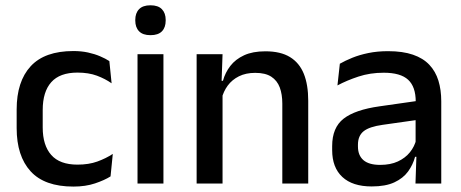

<svg xmlns="http://www.w3.org/2000/svg" viewBox="-20 -694 1742 726"><path d="M257.5 11.5Q148.5 11.5 95.8 -46.2Q43 -104 43 -209.5V-280Q43 -386 96 -443.5Q149 -501 257.5 -501Q287.5 -501 312.8 -495.5Q338 -490 358.5 -481.2Q379 -472.5 393.5 -463L402 -379Q378 -396 346.5 -407.8Q315 -419.5 273 -419.5Q206 -419.5 173.8 -383.2Q141.5 -347 141.5 -278V-212Q141.5 -144.5 173.8 -108Q206 -71.5 273 -71.5Q315.5 -71.5 348 -83.2Q380.5 -95 406.5 -112L398 -27Q375 -12.5 339.2 -0.5Q303.5 11.5 257.5 11.5Z M500 0V-489H598V0ZM549 -561Q520 -561 505.8 -575.8Q491.5 -590.5 491.5 -616.5V-618.5Q491.5 -644.5 505.8 -659.2Q520 -674 549 -674Q578 -674 592.2 -659.2Q606.5 -644.5 606.5 -618.5V-616.5Q606.5 -590 592.2 -575.5Q578 -561 549 -561Z M1047.5 0V-302Q1047.5 -337.5 1037.8 -363.5Q1028 -389.5 1005.8 -404Q983.5 -418.5 945 -418.5Q909.5 -418.5 883.5 -405.5Q857.5 -392.5 841.2 -370.5Q825 -348.5 818 -320.5L802 -388.5H823Q831.5 -419.5 851 -444.8Q870.5 -470 903 -485Q935.5 -500 983.5 -500Q1041 -500 1076.5 -478.2Q1112 -456.5 1128.8 -415Q1145.5 -373.5 1145.5 -313V0ZM723.5 0V-489H821.5L817.5 -374.5L821.5 -368.5V0Z M1551 0 1555 -116 1551.5 -131V-285L1552 -309.5Q1552 -366 1523.2 -392.5Q1494.5 -419 1431 -419Q1379.5 -419 1335.5 -404.5Q1291.5 -390 1256 -371L1265 -453Q1285 -464.5 1312 -475.5Q1339 -486.5 1373 -493.5Q1407 -500.5 1447.5 -500.5Q1503 -500.5 1541.5 -487.2Q1580 -474 1603.5 -449Q1627 -424 1637.8 -389Q1648.5 -354 1648.5 -311V0ZM1385.5 11Q1313 11 1274.5 -24.8Q1236 -60.5 1236 -126.5V-141.5Q1236 -211.5 1279.2 -245.2Q1322.5 -279 1415.5 -292L1562.5 -313L1568 -242L1427 -222Q1376.5 -215 1355 -197.8Q1333.5 -180.5 1333.5 -147V-140Q1333.5 -106.5 1354.2 -88.5Q1375 -70.5 1417.5 -70.5Q1456.5 -70.5 1484.5 -83.5Q1512.5 -96.5 1530 -118.2Q1547.5 -140 1554 -166.5L1567.5 -101H1549.5Q1541.5 -71 1523 -45.5Q1504.5 -20 1471.2 -4.5Q1438 11 1385.5 11Z"/></svg>

Font: Anek Telugu Medium
Style: Regular
Weight: 500
Designer: Omkar Bhoir (Telugu), Yesha Goshar (Latin)
Foundry: Ek Type
Version: Version 1.003